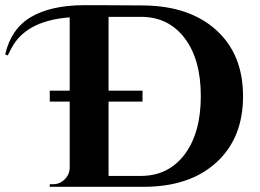

<svg xmlns="http://www.w3.org/2000/svg" viewBox="-128 -721 1002 741"><path d="M194 -701Q214 -701 261.5 -701Q309 -701 426 -700Q604 -698 707 -604.5Q810 -511 810 -349.5Q810 -188 707 -94Q604 0 426 0H64V-10H77Q102 -10 120.5 -27.5Q139 -45 141 -70V-329H64V-371H141V-654Q-16 -642 -75 -550Q-87 -531 -98 -507L-108 -511Q-85 -610 -9 -655Q67 -700 194 -701ZM415 -42Q522 -42 584.5 -125Q647 -208 647 -350Q647 -492 584.5 -574Q522 -656 416 -656Q415 -656 414 -656H291V-371H422V-329H291V-42H414Q415 -42 415 -42Z"/></svg>

Font: Cinzel Decorative
Style: Bold
Weight: 700
Version: Version 1.002;PS 001.002;hotconv 1.0.56;makeotf.lib2.0.21325